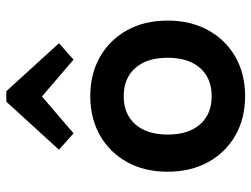

<svg xmlns="http://www.w3.org/2000/svg" viewBox="-116 -684 811 620"><g transform="rotate(-90 290.0 -373.5)"><path d="M290 12Q218 12 163 -19.5Q108 -51 77 -107.5Q46 -164 46 -238Q46 -313 77 -369Q108 -425 163 -456.5Q218 -488 290 -488Q362 -488 417 -456.5Q472 -425 503 -369Q534 -313 534 -238Q534 -164 503 -107.5Q472 -51 417 -19.5Q362 12 290 12ZM290 -96Q348 -96 381 -133.5Q414 -171 414 -238Q414 -305 381 -342.5Q348 -380 290 -380Q232 -380 199 -342.5Q166 -305 166 -238Q166 -171 199 -133.5Q232 -96 290 -96ZM170 -542 117 -589 272 -759H306L461 -589L408 -542L289 -644Z"/></g></svg>

Font: Sometype Mono
Style: Bold
Weight: 700
Monospace: yes
Designer: Ryoichi Tsunekawa
Foundry: Dharma Type
Version: Version 1.000; ttfautohint (v1.8.3)